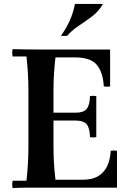

<svg xmlns="http://www.w3.org/2000/svg" viewBox="-20 -951 658 973"><path d="M44 2Q40 -17 44 -35H114Q119 -78 121.5 -121.5Q124 -165 124 -210V-490Q124 -535 121.5 -578.5Q119 -622 114 -665H44Q40 -684 44 -702Q79 -701 116.5 -700.5Q154 -700 188 -700H538V-513Q522 -510 506 -513Q502 -585 470.5 -622.5Q439 -660 361 -660H261Q256 -615 253.5 -575Q251 -535 251 -490V-210Q251 -165 253.5 -125Q256 -85 261 -40H396Q448 -40 478.5 -59Q509 -78 524 -111Q539 -144 541 -187Q557 -190 573 -187V0H188Q154 0 116.5 0Q79 0 44 2ZM436 -256Q435 -303 419 -321.5Q403 -340 365 -340H188V-380H365Q403 -380 419 -399Q435 -418 436 -464Q452 -467 468 -464V-256Q452 -253 436 -256ZM502 -931Q480 -893 446 -867.5Q412 -842 378.5 -820Q345 -798 321 -770Q305 -767 289 -770Q316 -808 333 -845.5Q350 -883 360 -931Z"/></svg>

Font: Poltawski Nowy Medium
Style: Regular
Weight: 500
Version: Version 1.001;gftools[0.9.25]